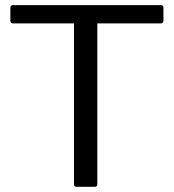

<svg xmlns="http://www.w3.org/2000/svg" viewBox="-20 -720 670 740"><path d="M20 -640.1C20 -633.6 23.3 -630.2 29.8 -629.9H265.1V-9.8C265.1 -3.3 268.4 0 274.9 0H345.2C351.7 0 355 -3.3 355 -9.8V-629.9H600.1C606.6 -630.2 609.9 -633.6 609.9 -640.1V-689.9C609.9 -696.8 606.6 -700.2 600.1 -700.2H29.8C23.3 -699.9 20 -696.5 20 -689.9Z"/></svg>

Font: Numans
Style: Regular
Weight: 400
Designer: Jovanny Lemonad
Foundry: Jovanny Lemonad
Version: Version 001.001